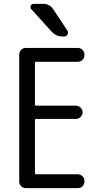

<svg xmlns="http://www.w3.org/2000/svg" viewBox="-20 -980 540 1000"><path d="M205.1 -960Q239.3 -960 258.8 -929.7L331.1 -820.3Q336.9 -810.5 331.5 -800.3Q326.2 -790 315.4 -790H304.7Q270.5 -790 247.1 -817.4L142.6 -932.6Q135.7 -939.5 140.1 -949.7Q144.5 -960 155.3 -960ZM115.2 0Q100.6 0 90.3 -9.8Q80.1 -19.5 80.1 -35.2V-695.3Q80.1 -710 89.8 -720.2Q99.6 -730.5 115.2 -730.5H384.8Q399.4 -730.5 409.7 -720.2Q419.9 -710 419.9 -695.3V-693.4Q419.9 -678.7 410.2 -668.5Q400.4 -658.2 384.8 -658.2H167Q162.1 -658.2 162.1 -653.3V-434.6Q162.1 -429.7 167 -429.7H375Q388.7 -429.7 399.4 -419.4Q410.2 -409.2 410.2 -395Q410.2 -380.9 399.4 -370.6Q388.7 -360.4 375 -360.4H167Q162.1 -360.4 162.1 -355.5V-77.1Q162.1 -72.3 167 -72.3H384.8Q399.4 -72.3 409.7 -62Q419.9 -51.8 419.9 -37.1V-35.2Q419.9 -20.5 410.2 -10.3Q400.4 0 384.8 0Z"/></svg>

Font: Rounded-L Mgen+ 2m regular
Style: Regular
Weight: 400
Designer: [Source Han Sans]
Ryoko NISHIZUKA  (kana & ideographs); Paul D. Hunt (Latin, Greek & Cyrillic); Wenlong ZHANG  (bopomofo
Version: Version 1.059.20150602